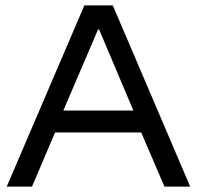

<svg xmlns="http://www.w3.org/2000/svg" viewBox="-20 -695 733 715"><path d="M5 0 294.2 -675H400L688.3 0H592.5L505.8 -201.7H185L99.2 0ZM215.8 -283.3H476.7L349.2 -585H345Z"/></svg>

Font: Funnel Display Light
Style: Regular
Weight: 400
Version: Version 1.000